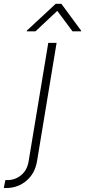

<svg xmlns="http://www.w3.org/2000/svg" viewBox="-112 -767 439 992"><path d="M137.4 -545.5H180.4L79.2 66.4Q68.5 129.6 24.1 167.1Q-20.2 204.5 -79.9 204.5Q-82.7 204.5 -85.8 204.4Q-88.8 204.2 -92.3 203.5L-84.2 163.4H-73.5Q-33.4 163.4 -2.5 137.8Q28.4 112.2 35.9 66.4ZM71.2 -605.1 184 -710.9 262.6 -605.1H307L307.1 -608.7L205.2 -747.2H175.7L26.5 -608.7L26.8 -605.1Z"/></svg>

Font: Inter Extra Light  BETA
Style: Italic
Weight: 200
Italic angle: 9.39999°
Designer: Rasmus Andersson
Foundry: rsms
Version: Version 3.011;git-f93a4a705